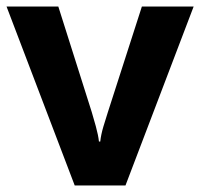

<svg xmlns="http://www.w3.org/2000/svg" viewBox="-20 -566 611 586"><path d="M208 0 0 -546H158L260 -224Q265 -208 272.5 -180.5Q280 -153 282 -134H286Q288 -154 295.5 -179.5Q303 -205 309 -223L413 -546H571L363 0Z"/></svg>

Font: Noto Sans Thai Looped
Style: Bold
Weight: 700
Designer: Sasikarn Vongin, Ben Mitchell
Foundry: The Fontpad Ltd
Version: Version 1.001; ttfautohint (v1.8.4.7-5d5b)